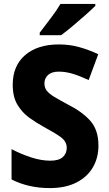

<svg xmlns="http://www.w3.org/2000/svg" viewBox="-20 -951 557 981"><path d="M483 -207Q483 -144 454 -95Q425 -46 369.5 -18Q314 10 234 10Q126 10 39 -34V-189Q89 -163 140 -146.5Q191 -130 237 -130Q281 -130 301 -148.5Q321 -167 321 -196Q321 -228 291 -250Q261 -272 203 -303Q165 -324 129 -350Q93 -376 69 -416Q45 -456 45 -518Q45 -615 108.5 -669.5Q172 -724 281 -724Q335 -724 384 -710.5Q433 -697 482 -674L433 -542Q388 -563 351.5 -574Q315 -585 280 -585Q244 -585 225.5 -568Q207 -551 207 -525Q207 -503 219 -487.5Q231 -472 257.5 -456Q284 -440 327 -417Q402 -379 442.5 -332.5Q483 -286 483 -207ZM467 -921Q449 -903 417.5 -875Q386 -847 352 -818.5Q318 -790 292 -771H183V-784Q208 -817 238.5 -857Q269 -897 289 -931H467Z"/></svg>

Font: Noto Sans Malayalam SemiCondensed ExtraBold
Style: Regular
Weight: 800
Width: 4
Designer: Jelle Bosma - Monotype Design Team
Foundry: Monotype Imaging Inc.
Version: Version 2.104; ttfautohint (v1.8.4.7-5d5b)